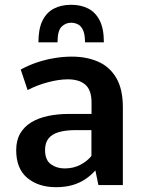

<svg xmlns="http://www.w3.org/2000/svg" viewBox="-20 -776 598 805"><path d="M214.8 8.8Q141.1 8.8 94.5 -30Q47.9 -68.8 47.9 -146.5Q47.9 -187.5 64.7 -216.3Q81.5 -245.1 111.3 -263.2Q141.1 -281.2 181.4 -289.8Q221.7 -298.3 268.6 -298.3H363.8V-346.2Q363.8 -397.9 338.1 -420.7Q312.5 -443.4 264.2 -443.4Q228 -443.4 182.6 -431.6Q137.2 -419.9 95.7 -398.4L66.9 -484.4Q99.6 -502.4 135.5 -514.4Q171.4 -526.4 208.5 -532.5Q245.6 -538.6 281.2 -538.6Q342.8 -538.6 391.1 -517.6Q439.5 -496.6 467.3 -449.7Q495.1 -402.8 495.1 -326.2V0H392.6L379.9 -61.5Q360.8 -40 336.9 -24.2Q313 -8.3 283 0.2Q252.9 8.8 214.8 8.8ZM251 -69.8Q288.1 -69.8 316.9 -85Q345.7 -100.1 363.3 -122.1V-230.5H297.4Q255.9 -230.5 227.1 -222.2Q198.2 -213.9 183.6 -195.6Q168.9 -177.2 168.9 -147Q168.9 -105 193.4 -87.4Q217.8 -69.8 251 -69.8ZM141.1 -598.6Q141.1 -655.3 158.2 -689.7Q175.3 -724.1 206.1 -740Q236.8 -755.9 278.3 -755.9Q319.8 -755.9 350.3 -740Q380.9 -724.1 398.2 -689.7Q415.5 -655.3 415.5 -598.6H336.4Q336.4 -630.9 328.6 -648.7Q320.8 -666.5 307.4 -673.6Q293.9 -680.7 278.3 -680.7Q254.9 -680.7 238 -663.8Q221.2 -647 221.2 -598.6Z"/></svg>

Font: Comme SemiBold
Style: Regular
Weight: 600
Version: Version 1.000;gftools[0.9.27]